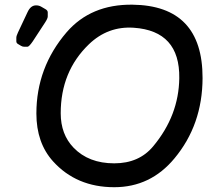

<svg xmlns="http://www.w3.org/2000/svg" viewBox="-20 -758 916 809"><path d="M543.5 -641.1Q738.3 -627.9 735.4 -428.7Q733.4 -271 625.5 -141.6Q565.9 -69.8 461.4 -69.8Q353.5 -69.8 290 -135.7Q235.8 -191.9 235.8 -280.8Q235.8 -457 354.5 -571.3Q434.6 -648.4 543.5 -641.1ZM537.6 -738.3Q362.8 -740.2 260.7 -622.1Q133.3 -473.6 133.3 -279.8Q133.3 -155.8 203.6 -78.1Q302.2 30.8 461.4 30.8Q614.3 30.8 714.8 -90.3Q833 -231.9 833.5 -429.2Q834 -734.9 537.6 -738.3ZM118.2 -584 169.9 -663.1Q181.2 -680.2 181.2 -688.7Q181.2 -697.3 181.2 -705.6Q181.2 -713.9 171.9 -719.2Q162.6 -724.6 153.3 -730Q144 -735.4 131.8 -735.4Q108.9 -735.4 95.7 -706.1L55.7 -621.1Q48.8 -606.4 48.8 -599.1Q48.8 -591.8 48.8 -584.2Q48.8 -576.7 55.4 -572.8Q62 -568.8 68.6 -564.9Q75.2 -561 82 -561Q88.9 -561 95.7 -561Q102.5 -561 118.2 -584Z"/></svg>

Font: Comic Relief
Style: Regular
Weight: 400
Designer: Jeff Davis
Foundry: Loudifier
Version: Version 1.200; ttfautohint (v1.8.4.7-5d5b)